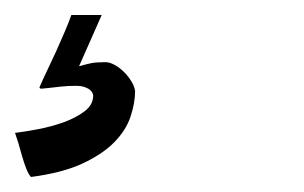

<svg xmlns="http://www.w3.org/2000/svg" viewBox="-31 -34 401 253"><path d="M147 85.9Q147 101.6 141.1 119.4Q135.3 137.2 119.9 153.1Q104.5 168.9 77.9 181.4Q51.3 193.8 9.8 199.2Q6.3 195.3 3.4 187.7Q0.5 180.2 -2 171.4Q-4.4 162.6 -6.8 154.5Q-9.3 146.5 -11.2 141.1Q1.5 139.6 19.3 136.2Q37.1 132.8 53.2 127Q69.3 121.1 80.6 112.5Q91.8 104 91.8 91.8Q91.8 91.3 91.1 89.1Q90.3 86.9 87.9 84.7Q85.4 82.5 80.8 80.8Q76.2 79.1 68.8 79.1Q58.1 79.1 49.3 80.1Q40.5 81.1 34.2 81.8Q27.8 82.5 24.4 82.8Q21 83 21 81.1Q25.4 70.8 31.5 58.1Q37.6 45.4 43.5 32.5Q49.3 19.5 54.4 7.6Q59.6 -4.4 63 -14.2H103L73.2 53.2Q82 50.8 88.9 49.3Q95.7 47.9 107.9 47.9Q113.3 47.9 119.6 51.3Q126 54.7 131.6 60.1Q137.2 65.4 141.6 72.3Q146 79.1 147 85.9Z"/></svg>

Font: Yesteryear
Style: Regular
Weight: 400
Designer: Astigmatic (AOETI)
Foundry: Astigmatic (AOETI)
Version: Version 1.000